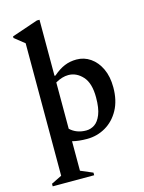

<svg xmlns="http://www.w3.org/2000/svg" viewBox="-141 -833 861 1145"><g transform="rotate(-15 289.0 -260.0)"><path d="M38 230V214L103 182V-636L41 -685V-695L203 -750H219V-404H225Q262 -436 296 -450Q330 -464 370 -464Q417 -464 455.5 -437.5Q494 -411 517 -362.5Q540 -314 540 -247Q540 -166 508.5 -108.5Q477 -51 424.5 -20.5Q372 10 310 10Q258 10 219 0V182L294 214V230ZM299 -387Q261 -387 219 -363V-77Q258 -40 318 -40Q346 -40 370 -56Q394 -72 409.5 -110.5Q425 -149 425 -216Q425 -304 387 -345.5Q349 -387 299 -387Z"/></g></svg>

Font: Spectral SemiBold
Style: Regular
Weight: 600
Designer: Jean-Baptiste Levee
Foundry: Production Type
Version: Version 2.001